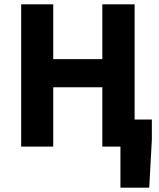

<svg xmlns="http://www.w3.org/2000/svg" viewBox="-20 -672 729 880"><path d="M532 188V0H449V-272H224V0H77V-652H224V-401H449V-652H597V-124H676V-32L664 188Z"/></svg>

Font: Font
Style: ¶
Weight: 700
Designer: Paul D. Hunt
Foundry: Adobe Systems Incorporated
Version: Version 3.000